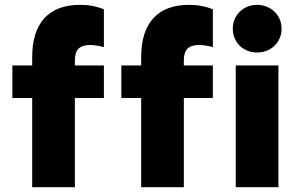

<svg xmlns="http://www.w3.org/2000/svg" viewBox="-20 -775 1228 795"><path d="M31.2 -503.9H113.3V-538.1Q113.3 -644.5 163.8 -699.7Q214.4 -754.9 311.5 -754.9Q366.7 -754.9 410.2 -736.3V-580.1Q379.4 -587.9 353.5 -588.9Q319.8 -588.4 304.9 -573.2Q290 -558.1 290 -524.4V-503.9H410.2V-369.1H290V0H113.3V-369.1H31.2ZM482.4 -503.9H564.5V-538.1Q564.5 -644.5 615 -699.7Q665.5 -754.9 762.7 -754.9Q817.9 -754.9 861.3 -736.3V-580.1Q830.6 -587.9 804.7 -588.9Q771 -588.4 756.1 -573.2Q741.2 -558.1 741.2 -524.4V-503.9H861.3V-369.1H741.2V0H564.5V-369.1H482.4ZM956.1 -503.9H1132.8V0H956.1ZM943.8 -656.2Q943.8 -684.1 957 -706.5Q970.2 -729 993.2 -741.9Q1016.1 -754.9 1044.4 -754.9Q1072.8 -754.9 1095.9 -741.9Q1119.1 -729 1132.6 -706.5Q1146 -684.1 1146 -656.2Q1146 -628.4 1132.6 -605.7Q1119.1 -583 1095.9 -570.3Q1072.8 -557.6 1044.4 -557.6Q1016.1 -557.6 993.2 -570.3Q970.2 -583 957 -605.7Q943.8 -628.4 943.8 -656.2Z"/></svg>

Font: Wanted Sans Black
Style: Regular
Weight: 900
Designer: Original Design by Kil Hyung-jin and Kang Hanbin, Wanted Lab, Inc; Hangeul from Source Han Sans by Jang Soo-young and Ka
Foundry: Wanted Lab, Inc.
Version: Version 1.003